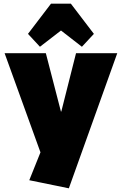

<svg xmlns="http://www.w3.org/2000/svg" viewBox="-20 -829 662 1043"><path d="M139 150 229 -74 213 35 5 -540H229L311 -223H313L393 -540H617L354 194ZM132 -645 257 -809H365L490 -645L425 -575L237 -721H386L197 -575Z"/></svg>

Font: Pathway Extreme Condensed Black
Style: Regular
Weight: 900
Width: 3
Version: Version 1.001;gftools[0.9.26]